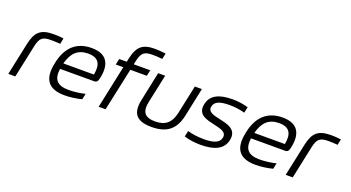

<svg xmlns="http://www.w3.org/2000/svg" viewBox="-50 -1275 3379 1849"><g transform="rotate(20 1640.0 -350.5)"><path d="M335 -447C357 -447 395 -445 425 -443L437 -502C405 -507 372 -509 338 -509C204 -509 153 -464 125 -334L54 0H126L197 -334C217 -427 244 -447 335 -447Z M899 -265C933 -422 876 -509 726 -509C571 -509 476 -422 441 -256L439 -244C404 -77 465 9 633 9C686 9 749 1 807 -14L820 -74C771 -61 700 -53 652 -53C535 -53 490 -104 506 -216H854C882 -216 891 -229 899 -265ZM518 -276C548 -392 608 -447 712 -447C818 -447 853 -388 831 -276Z M1299 -648C1325 -648 1361 -647 1398 -642L1411 -702C1365 -707 1335 -710 1301 -710C1176 -710 1122 -668 1094 -536L1086 -500H1009L996 -439H1073L980 0H1051L1145 -439H1314L1327 -500H1158L1165 -533C1185 -628 1215 -648 1299 -648Z M1346 -205C1314 -56 1369 9 1524 9C1678 9 1762 -56 1794 -205L1856 -500H1784L1722 -209C1699 -100 1642 -53 1538 -53C1432 -53 1395 -100 1418 -209L1480 -500H1408Z M2086 -219C2163 -202 2219 -187 2206 -128C2195 -77 2144 -53 2038 -53C1980 -53 1921 -60 1870 -75L1857 -15C1909 1 1966 9 2028 9C2173 9 2258 -35 2278 -131C2303 -249 2199 -269 2111 -288C2050 -302 1986 -315 1999 -374C2009 -423 2056 -447 2159 -447C2214 -447 2268 -440 2317 -426L2330 -486C2281 -501 2228 -509 2170 -509C2026 -509 1946 -465 1927 -371C1902 -254 2008 -237 2086 -219Z M2856 -265C2890 -422 2833 -509 2683 -509C2528 -509 2433 -422 2398 -256L2396 -244C2361 -77 2422 9 2590 9C2643 9 2706 1 2764 -14L2777 -74C2728 -61 2657 -53 2609 -53C2492 -53 2447 -104 2463 -216H2811C2839 -216 2848 -229 2856 -265ZM2475 -276C2505 -392 2565 -447 2669 -447C2775 -447 2810 -388 2788 -276Z M3178 -447C3200 -447 3238 -445 3268 -443L3280 -502C3248 -507 3215 -509 3181 -509C3047 -509 2996 -464 2968 -334L2897 0H2969L3040 -334C3060 -427 3087 -447 3178 -447Z"/></g></svg>

Font: LT Wave Text Light Italic
Style: Regular
Weight: 300
Designer: Daniel Lyons
Version: Version 2.5 (Glyphs App)